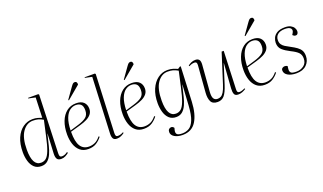

<svg xmlns="http://www.w3.org/2000/svg" viewBox="-91 -1359 3669 2181"><g transform="rotate(-20 1743.5 -268.5)"><path d="M418 -59Q417 -31 424 -21Q431 -11 447 -11Q482 -11 516 -37L524 -26Q505 -10 482 2Q459 14 431 14Q394 14 380.5 -8Q367 -30 369 -73L381 -309H379L347 -174Q335 -124 316 -81Q297 -38 267 -12Q237 14 191 14Q138 14 105.5 -17Q73 -48 58.5 -98Q44 -148 44 -206Q44 -306 75 -377Q106 -448 159 -485.5Q212 -523 276 -523Q311 -523 338 -515Q365 -507 386 -499L395 -742L311 -760L312 -767H435L443 -759ZM200 -24Q236 -24 262 -45.5Q288 -67 310 -124Q332 -181 355 -287L396 -472Q362 -491 335.5 -498Q309 -505 273 -505Q198 -505 147.5 -432.5Q97 -360 97 -216Q97 -24 200 -24Z M801 -523Q863 -523 893.5 -493Q924 -463 924 -414Q924 -376 902.5 -349Q881 -322 844.5 -304Q808 -286 762 -273L639 -238Q638 -118 672.5 -64Q707 -10 775 -10Q813 -10 847 -25Q881 -40 915 -82L925 -74Q897 -37 857.5 -11.5Q818 14 759 14Q699 14 660.5 -18.5Q622 -51 604 -105Q586 -159 586 -223Q586 -312 612 -379.5Q638 -447 686.5 -485Q735 -523 801 -523ZM875 -414Q875 -464 853 -484.5Q831 -505 792 -505Q754 -505 720 -480.5Q686 -456 664 -400.5Q642 -345 639 -253L739 -283Q807 -303 841 -330.5Q875 -358 875 -414ZM822 -715Q838 -738 847.5 -746Q857 -754 870 -754Q886 -754 892.5 -742Q899 -730 897 -715L739 -582L732 -588Z M1079 -742 995 -760 996 -767H1119L1127 -759L1096 -57Q1095 -35 1100.5 -23.5Q1106 -12 1124 -12Q1158 -12 1190 -31L1196 -22Q1180 -9 1156 2.5Q1132 14 1104 14Q1071 14 1059 -6Q1047 -26 1048 -63Z M1473 -523Q1535 -523 1565.5 -493Q1596 -463 1596 -414Q1596 -376 1574.5 -349Q1553 -322 1516.5 -304Q1480 -286 1434 -273L1311 -238Q1310 -118 1344.5 -64Q1379 -10 1447 -10Q1485 -10 1519 -25Q1553 -40 1587 -82L1597 -74Q1569 -37 1529.5 -11.5Q1490 14 1431 14Q1371 14 1332.5 -18.5Q1294 -51 1276 -105Q1258 -159 1258 -223Q1258 -312 1284 -379.5Q1310 -447 1358.5 -485Q1407 -523 1473 -523ZM1547 -414Q1547 -464 1525 -484.5Q1503 -505 1464 -505Q1426 -505 1392 -480.5Q1358 -456 1336 -400.5Q1314 -345 1311 -253L1411 -283Q1479 -303 1513 -330.5Q1547 -358 1547 -414ZM1494 -715Q1510 -738 1519.5 -746Q1529 -754 1542 -754Q1558 -754 1564.5 -742Q1571 -730 1569 -715L1411 -582L1404 -588Z M2011 -309H2009L1977 -174Q1965 -124 1946 -81Q1927 -38 1897 -12Q1867 14 1821 14Q1768 14 1735.5 -17Q1703 -48 1688.5 -98Q1674 -148 1674 -206Q1674 -302 1705 -373.5Q1736 -445 1789 -484Q1842 -523 1906 -523Q1942 -523 1971.5 -514Q2001 -505 2026 -493L2057 -513L2064 -508L2045 -89Q2038 59 1984.5 144.5Q1931 230 1820 230Q1761 230 1723 207Q1685 184 1685 147Q1685 126 1696.5 114Q1708 102 1725 102Q1745 102 1758 122L1752 144Q1743 178 1757.5 195Q1772 212 1821 212Q1868 212 1904.5 190Q1941 168 1965 109Q1989 50 1996 -61ZM1830 -24Q1866 -24 1892 -45.5Q1918 -67 1940 -124Q1962 -181 1985 -287L2026 -472Q1992 -491 1965.5 -498Q1939 -505 1903 -505Q1828 -505 1777.5 -432.5Q1727 -360 1727 -216Q1727 -24 1830 -24Z M2152 -487Q2169 -501 2192.5 -512Q2216 -523 2244 -523Q2274 -523 2288.5 -505Q2303 -487 2300 -446L2275 -126Q2271 -68 2286 -44Q2301 -20 2333 -20Q2354 -20 2372.5 -29.5Q2391 -39 2408.5 -67Q2426 -95 2444 -151L2558 -509H2583L2565 -51Q2564 -27 2570.5 -17.5Q2577 -8 2593 -8Q2605 -8 2621 -12.5Q2637 -17 2659 -28L2664 -18Q2644 -5 2620.5 4.5Q2597 14 2570 14Q2533 14 2523 -11Q2513 -36 2516 -79L2537 -376H2535L2461 -143Q2433 -56 2402.5 -21Q2372 14 2322 14Q2261 14 2241.5 -27Q2222 -68 2227 -132L2252 -453Q2254 -476 2247.5 -486.5Q2241 -497 2224 -497Q2190 -497 2158 -478Z M2934 -523Q2996 -523 3026.5 -493Q3057 -463 3057 -414Q3057 -376 3035.5 -349Q3014 -322 2977.5 -304Q2941 -286 2895 -273L2772 -238Q2771 -118 2805.5 -64Q2840 -10 2908 -10Q2946 -10 2980 -25Q3014 -40 3048 -82L3058 -74Q3030 -37 2990.5 -11.5Q2951 14 2892 14Q2832 14 2793.5 -18.5Q2755 -51 2737 -105Q2719 -159 2719 -223Q2719 -312 2745 -379.5Q2771 -447 2819.5 -485Q2868 -523 2934 -523ZM3008 -414Q3008 -464 2986 -484.5Q2964 -505 2925 -505Q2887 -505 2853 -480.5Q2819 -456 2797 -400.5Q2775 -345 2772 -253L2872 -283Q2940 -303 2974 -330.5Q3008 -358 3008 -414ZM2955 -715Q2971 -738 2980.5 -746Q2990 -754 3003 -754Q3019 -754 3025.5 -742Q3032 -730 3030 -715L2872 -582L2865 -588Z M3281 -4Q3332 -4 3370 -33Q3408 -62 3408 -118Q3408 -161 3383 -188Q3358 -215 3295 -246Q3237 -275 3203 -306Q3169 -337 3169 -391Q3169 -420 3182.5 -450.5Q3196 -481 3230.5 -502Q3265 -523 3327 -523Q3369 -523 3395 -509Q3421 -495 3433 -474.5Q3445 -454 3445 -434Q3445 -418 3437 -405.5Q3429 -393 3412 -393Q3401 -393 3391.5 -398.5Q3382 -404 3376 -411L3387 -429Q3407 -461 3390.5 -483Q3374 -505 3321 -505Q3263 -505 3232.5 -479.5Q3202 -454 3202 -411Q3202 -380 3215.5 -360Q3229 -340 3253 -325Q3277 -310 3308 -294Q3354 -270 3383.5 -248.5Q3413 -227 3427 -201Q3441 -175 3441 -136Q3441 -72 3397 -29Q3353 14 3274 14Q3210 14 3171 -9.5Q3132 -33 3132 -71Q3132 -89 3144.5 -98.5Q3157 -108 3173 -108Q3190 -108 3206 -99L3202 -62Q3199 -37 3212.5 -20.5Q3226 -4 3281 -4Z"/></g></svg>

Font: Display Extralight
Style: Italic
Weight: 200
Italic angle: -2°
Designer: Latin by Veronika Burian and Jose Scaglione. Greek by Irene Vlachou. Cyrillic by Vera Evstafieva
Foundry: TypeTogether
Version: Version 3.002